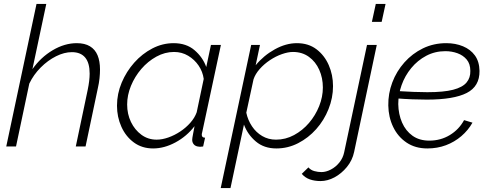

<svg xmlns="http://www.w3.org/2000/svg" viewBox="-20 -750 2511 983"><path d="M167 -730H217L146 -396Q189 -457 250 -493Q311 -529 373 -529Q414 -529 440.5 -513Q467 -497 479.5 -467Q492 -437 492 -394Q492 -373 489.5 -349Q487 -325 481 -299L418 0H368L429 -290Q434 -314 436.5 -335Q439 -356 439 -373Q439 -428 416 -455.5Q393 -483 348 -483Q309 -483 267 -462Q225 -441 188.5 -404.5Q152 -368 130 -322L62 0H12Z M764 10Q707 10 665.5 -20.5Q624 -51 601.5 -101Q579 -151 579 -209Q579 -270 603 -327Q627 -384 667.5 -429.5Q708 -475 760 -502Q812 -529 869 -529Q934 -529 976 -493Q1018 -457 1036 -407L1060 -520H1111L1015 -72Q1014 -69 1013.5 -66Q1013 -63 1013 -60Q1013 -45 1030 -45L1020 0Q1014 0 1009 1Q1004 2 1000 1Q982 0 973 -10Q964 -20 964 -34Q964 -39 965 -45Q966 -51 968.5 -64.5Q971 -78 976 -104Q936 -52 878.5 -21Q821 10 764 10ZM782 -35Q810 -35 841.5 -46Q873 -57 902.5 -76.5Q932 -96 954.5 -121.5Q977 -147 987 -175L1023 -346Q1018 -383 997 -414Q976 -445 943.5 -464.5Q911 -484 871 -484Q824 -484 780.5 -460Q737 -436 703.5 -397Q670 -358 650.5 -310.5Q631 -263 631 -215Q631 -166 650.5 -125.5Q670 -85 704 -60Q738 -35 782 -35Z M1266 -520H1311L1289 -416Q1330 -466 1387 -497.5Q1444 -529 1500 -529Q1559 -529 1600 -498Q1641 -467 1663 -417Q1685 -367 1685 -309Q1685 -249 1662 -191.5Q1639 -134 1599 -89Q1559 -44 1506.5 -17Q1454 10 1395 10Q1332 10 1290 -25.5Q1248 -61 1229 -112L1160 213H1110ZM1393 -35Q1442 -35 1485.5 -58.5Q1529 -82 1562 -120.5Q1595 -159 1614 -206.5Q1633 -254 1633 -302Q1633 -351 1614.5 -392.5Q1596 -434 1561.5 -459Q1527 -484 1480 -484Q1455 -484 1423.5 -473Q1392 -462 1362 -442Q1332 -422 1309.5 -396.5Q1287 -371 1278 -344L1241 -173Q1249 -135 1270 -103.5Q1291 -72 1322.5 -53.5Q1354 -35 1393 -35Z M1621 177Q1591 177 1566.5 168.5Q1542 160 1525 140L1559 107Q1571 121 1589.5 126Q1608 131 1626 131Q1649 131 1674 118Q1699 105 1717.5 82Q1736 59 1742 30L1859 -520H1909L1793 28Q1784 71 1756 105Q1728 139 1692.5 158Q1657 177 1621 177ZM1904 -730H1954L1934 -638H1884Z M2168 10Q2106 10 2061.5 -20Q2017 -50 1993 -100Q1969 -150 1968 -210Q1967 -271 1988.5 -328Q2010 -385 2050.5 -430.5Q2091 -476 2145.5 -502.5Q2200 -529 2265 -529Q2312 -529 2350.5 -513Q2389 -497 2411.5 -466Q2434 -435 2435 -387Q2436 -308 2369.5 -274Q2303 -240 2165 -240Q2131 -240 2091 -241.5Q2051 -243 2001 -247L2010 -284Q2061 -281 2098 -279.5Q2135 -278 2168 -278Q2252 -278 2300 -290.5Q2348 -303 2368.5 -327.5Q2389 -352 2388 -387Q2388 -423 2369.5 -445Q2351 -467 2322 -477.5Q2293 -488 2260 -488Q2207 -488 2162.5 -464.5Q2118 -441 2085.5 -401.5Q2053 -362 2036 -314Q2019 -266 2019 -217Q2020 -165 2038.5 -122.5Q2057 -80 2092 -55Q2127 -30 2178 -30Q2236 -30 2283 -58.5Q2330 -87 2356 -135L2399 -122Q2377 -83 2342 -53Q2307 -23 2263 -6.5Q2219 10 2168 10Z"/></svg>

Font: Raleway Thin Light
Style: Italic
Weight: 300
Italic angle: -12°
Version: Version 4.026